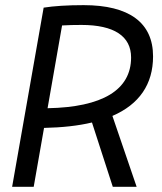

<svg xmlns="http://www.w3.org/2000/svg" viewBox="-20 -723 626 743"><path d="M26.9 0H110.4L150.4 -228C220.7 -229.5 282.7 -236.3 335.9 -249L416.5 0H508.8L415 -274.4C519 -319.3 572.3 -397 572.3 -504.9C572.3 -635.3 480 -703.1 303.7 -703.1C241.2 -703.1 188 -699.7 148.9 -693.4ZM164.1 -304.2 220.2 -624.5C243.7 -626 268.6 -626.5 295.4 -626.5C421.4 -626.5 487.3 -583 487.3 -500.5C487.3 -375 376.5 -308.1 164.1 -304.2Z"/></svg>

Font: Cascadia Mono SemiLight
Style: Italic
Weight: 350
Italic angle: -10°
Monospace: yes
Designer: Aaron Bell
Foundry: Saja Typeworks
Version: Version 2404.023